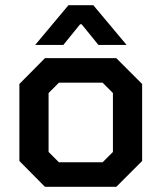

<svg xmlns="http://www.w3.org/2000/svg" viewBox="-20 -723 625 743"><path d="M55 -100V-398L154 -498H430L530 -398V-100L430 0H154ZM377 -95 417 -135V-363L377 -403H208L168 -363V-135L208 -95ZM245 -703H341L470 -549H361L296 -629H290L225 -549H116Z"/></svg>

Font: Chakra Petch SemiBold
Style: Regular
Weight: 600
Designer: Katatrad Aksorn Co.,Ltd.
Foundry: Cadson Demak Co.,Ltd.
Version: Version 1.000; ttfautohint (v1.6)